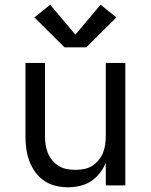

<svg xmlns="http://www.w3.org/2000/svg" viewBox="-20 -787 640 815"><path d="M268 8Q242 8 215.5 1.5Q189 -5 167 -20Q145 -35 129 -57.5Q113 -80 104 -105Q95 -130 91.5 -156.5Q88 -183 88 -210V-520H171V-210Q171 -192 173.5 -173.5Q176 -155 183 -138Q190 -121 202 -106.5Q214 -92 229.5 -82.5Q245 -73 263.5 -69.5Q282 -66 300 -66Q318 -66 336.5 -69.5Q355 -73 370.5 -82.5Q386 -92 398 -106.5Q410 -121 417 -138Q424 -155 426.5 -173.5Q429 -192 429 -210V-520H512V0H429V-96Q419 -72 403 -51.5Q387 -31 366 -17.5Q345 -4 319.5 2Q294 8 268 8ZM346 -586H254L126 -713L193 -767L300 -640L407 -767L474 -713Z"/></svg>

Font: Zed Sans Extended
Style: Regular
Weight: 400
Width: 7
Designer: Belleve Invis
Foundry: Belleve Invis
Version: Version 1.0.0; ttfautohint (v1.8.4)